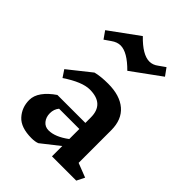

<svg xmlns="http://www.w3.org/2000/svg" viewBox="-253 -1013 1146 1146"><g transform="rotate(45 319.5 -440.5)"><path d="M594 0H389V-87L276 2Q256 10 226 10Q136 10 95.5 -34.5Q55 -79 55 -142Q55 -179 80.5 -214.5Q106 -250 153 -282H389V-328Q389 -442 267 -442Q203 -442 103 -375L73 -420L215 -533Q257 -544 320 -544Q419 -544 474 -497Q529 -450 529 -360V-85L619 -50ZM389 -146V-231H218Q198 -207 198 -173Q198 -140 216.5 -117.5Q235 -95 265 -95Q321 -95 389 -146ZM400 -811Q429 -811 455 -831L496 -860L530 -813L346 -679Q268 -758 211 -758Q182 -758 153 -737L114 -710L81 -757L265 -891Q342 -811 400 -811Z"/></g></svg>

Font: Inknut Antiqua SemiBold
Style: Regular
Weight: 600
Designer: Claus Eggers Sørensen
Foundry: Claus Eggers Sørensen
Version: Version 1.003; ttfautohint (v1.8.2) -l 8 -r 50 -G 200 -x 14 